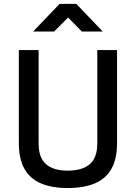

<svg xmlns="http://www.w3.org/2000/svg" viewBox="-20 -941 688 972"><path d="M322.2 10.9Q242.7 10.9 187.9 -12.3Q133 -35.4 104.2 -85.5Q75.4 -135.7 75.4 -217.3V-687.4H175.5V-215.5Q175.5 -142.2 213.3 -109.6Q251.1 -77.1 322.2 -77.1Q395.8 -77.1 434.2 -109.7Q472.6 -142.4 472.6 -215.5V-687.4H572.6V-217.3Q572.6 -136.1 543.8 -85.7Q515.1 -35.4 459.3 -12.3Q403.4 10.9 322.2 10.9ZM147.7 -781.4 281.7 -921.4H366.3L500.3 -781.4H394.4L324.9 -852.3L253.9 -781.4Z"/></svg>

Font: TitilliumWeb ExtraLight
Style: Regular
Weight: 400
Designer: Mohamed Gaber, Accademia di Belle Arti di Urbino and others
Foundry: Kief Type Foundry, Accademia di Belle Arti di Urbino and others
Version: Version 3.000; ttfautohint (v1.8.2)